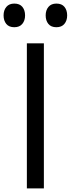

<svg xmlns="http://www.w3.org/2000/svg" viewBox="-55 -1052 395 1072"><path d="M320 -966Q320 -937 304.5 -918.5Q289 -900 260 -900Q230 -900 215 -918.5Q200 -937 200 -966Q200 -995 215.5 -1013.5Q231 -1032 260 -1032Q290 -1032 305 -1013.5Q320 -995 320 -966ZM85 -966Q85 -937 69.5 -918.5Q54 -900 25 -900Q-5 -900 -20 -918.5Q-35 -937 -35 -966Q-35 -995 -19.5 -1013.5Q-4 -1032 25 -1032Q55 -1032 70 -1013.5Q85 -995 85 -966ZM190 0H95V-810H190Z"/></svg>

Font: TypoPRO Sinkin Sans
Style: 400 Regular
Weight: 400
Designer: Keith Bates
Foundry: K-Type
Version: Sinkin Sans (version 1.0)  by Keith Bates   •   © 2014   www